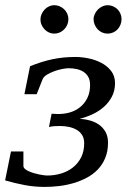

<svg xmlns="http://www.w3.org/2000/svg" viewBox="-36 -716 499 748"><path d="M412.1 -392.1Q412.1 -362.8 400.1 -339.8Q388.2 -316.9 368.7 -299.6Q349.1 -282.2 324.2 -270.8Q299.3 -259.3 273.9 -252.9Q295.4 -252 315.4 -246.3Q335.4 -240.7 350.8 -229.5Q366.2 -218.3 375.5 -201.2Q384.8 -184.1 384.8 -160.2Q384.8 -126.5 374 -100.6Q363.3 -74.7 345 -55.7Q326.7 -36.6 302.2 -23.7Q277.8 -10.7 250.5 -2.7Q223.1 5.4 194.3 8.8Q165.5 12.2 138.2 12.2Q98.1 12.2 60.3 5.1Q22.5 -2 -16.1 -13.2L6.8 -126H55.2V-69.8Q55.2 -63.5 60.8 -58.3Q66.4 -53.2 75.4 -49.1Q84.5 -44.9 95.2 -41.7Q106 -38.6 116.2 -36.4Q126.5 -34.2 135 -33.2Q143.6 -32.2 147.9 -32.2Q176.8 -32.2 202.9 -40.3Q229 -48.3 248.8 -64.2Q268.6 -80.1 280.3 -103.5Q292 -127 292 -158.2Q292 -177.2 283.7 -190.2Q275.4 -203.1 262 -210.7Q248.5 -218.3 231.7 -221.7Q214.8 -225.1 198.2 -225.1Q186 -225.1 175 -224.4Q164.1 -223.6 154.8 -221.2L165 -272.9L185.1 -272Q211.4 -271 234.9 -277.6Q258.3 -284.2 276.1 -298.6Q293.9 -313 304.4 -334.5Q314.9 -356 314.9 -384.8Q314.9 -403.8 307.9 -416.3Q300.8 -428.7 289.1 -436.3Q277.3 -443.8 262.2 -447Q247.1 -450.2 231 -450.2Q222.2 -450.2 206.8 -447.3Q191.4 -444.3 175.8 -438.7Q160.2 -433.1 147.2 -425.3Q134.3 -417.5 129.9 -407.2L106.9 -349.1H59.1L81.1 -458Q125.5 -476.1 167.7 -485.1Q210 -494.1 257.8 -494.1Q281.2 -494.1 308.1 -488.8Q335 -483.4 358.2 -471.4Q381.3 -459.5 396.7 -439.9Q412.1 -420.4 412.1 -392.1ZM230.5 -641.1Q230.5 -629.9 226.1 -619.6Q221.7 -609.4 214.1 -601.6Q206.5 -593.8 196.5 -589.4Q186.5 -585 175.3 -585Q164.6 -585 154.8 -589.4Q145 -593.8 137.7 -601.6Q130.4 -609.4 126 -619.1Q121.6 -628.9 121.6 -640.1Q121.6 -650.9 126 -660.9Q130.4 -670.9 137.7 -678.7Q145 -686.5 154.8 -691.2Q164.6 -695.8 175.3 -695.8Q186.5 -695.8 196.5 -691.4Q206.5 -687 214.1 -679.7Q221.7 -672.4 226.1 -662.4Q230.5 -652.3 230.5 -641.1ZM437.5 -641.1Q437.5 -629.9 433.3 -619.6Q429.2 -609.4 421.9 -601.6Q414.6 -593.8 404.5 -589.4Q394.5 -585 383.3 -585Q372.1 -585 362.1 -589.4Q352.1 -593.8 344.7 -601.6Q337.4 -609.4 333 -619.6Q328.6 -629.9 328.6 -641.1Q328.6 -651.4 333.3 -661.4Q337.9 -671.4 345.5 -679Q353 -686.5 363 -691.2Q373 -695.8 383.3 -695.8Q394.5 -695.8 404.5 -691.4Q414.6 -687 421.9 -679.7Q429.2 -672.4 433.3 -662.4Q437.5 -652.3 437.5 -641.1Z"/></svg>

Font: Charis SIL Cyr
Style: Italic
Weight: 400
Italic angle: -11°
Foundry: SIL International
Version: Version 5.000